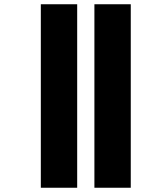

<svg xmlns="http://www.w3.org/2000/svg" viewBox="-20 -837 715 903"><path d="M424 46V-817H595V46ZM172 46V-817H343V46Z"/></svg>

Font: Noto Sans Kannada UI Black
Style: Regular
Weight: 900
Designer: Jelle Bosma - Monotype Design Team
Foundry: Monotype Imaging Inc.
Version: Version 2.005; ttfautohint (v1.8.4.7-5d5b)